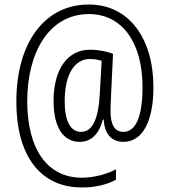

<svg xmlns="http://www.w3.org/2000/svg" viewBox="-20 -736 745 846"><path d="M656 -352C656 -567 548 -716 372 -716C180 -717 52 -552 52 -288C52 -53 155 90 341 90C400 90 450 78 491 56V10C452 31 395 47 341 47C182 47 100 -88 100 -290C100 -505 196 -674 372 -674C517 -674 608 -550 608 -353C608 -222 578 -155 524 -155C487 -155 467 -184 467 -245C467 -261 468 -288 469 -309L478 -499C452 -509 414 -517 377 -517C279 -517 216 -433 216 -291C216 -175 259 -111 331 -111C379 -111 415 -141 433 -209H437C440 -149 469 -111 524 -111C610 -111 656 -205 656 -352ZM265 -290C265 -406 307 -476 376 -476C395 -476 413 -473 428 -468L420 -327C414 -207 386 -155 337 -155C291 -155 265 -202 265 -290Z"/></svg>

Font: Noto Sans Kannada Condensed Light
Style: Regular
Weight: 300
Width: 3
Designer: Jelle Bosma - Monotype Design Team
Foundry: Monotype Imaging Inc.
Version: Version 2.005